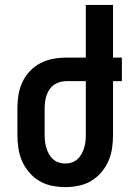

<svg xmlns="http://www.w3.org/2000/svg" viewBox="-20 -755 540 783"><path d="M246 8Q219 8 191.5 2.5Q164 -3 140.5 -17Q117 -31 99 -52Q81 -73 70 -98Q59 -123 55 -150.5Q51 -178 51 -205V-315Q51 -342 55.5 -369Q60 -396 71.5 -420.5Q83 -445 102 -465Q121 -485 145 -497.5Q169 -510 196 -515Q223 -520 250 -520H330V-735H441V-520H477V-424H441V-205Q441 -178 437 -150.5Q433 -123 422 -98Q411 -73 393 -52Q375 -31 351.5 -17Q328 -3 300.5 2.5Q273 8 246 8ZM246 -88Q260 -88 273 -92.5Q286 -97 296 -106Q306 -115 312.5 -127Q319 -139 323 -152Q327 -165 328.5 -178.5Q330 -192 330 -205V-424H250Q230 -424 211.5 -415.5Q193 -407 182 -390.5Q171 -374 166.5 -354.5Q162 -335 162 -315V-205Q162 -192 163.5 -178.5Q165 -165 169 -152Q173 -139 179.5 -127Q186 -115 196 -106Q206 -97 219 -92.5Q232 -88 246 -88Z"/></svg>

Font: Iosevka Fixed
Style: Bold
Weight: 700
Monospace: yes
Designer: Belleve Invis
Foundry: Belleve Invis
Version: Version 32.3.0